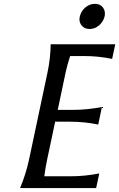

<svg xmlns="http://www.w3.org/2000/svg" viewBox="-20 -964 611 984"><path d="M466.3 -944.3Q493.7 -944.3 507.3 -925.8Q517.6 -912.1 517.6 -894.5Q517.6 -885.7 516.1 -879.9Q509.3 -852.5 487.8 -834Q465.8 -815.4 439 -815.4Q412.6 -815.4 397.9 -834Q387.2 -847.7 387.2 -865.7Q387.2 -871.6 389.2 -879.9Q395.5 -907.2 417.5 -925.8Q439.5 -944.3 466.3 -944.3ZM83 0Q113.3 -73.2 128.9 -146.5L223.1 -590.8Q238.8 -664.1 239.7 -737.3H570.8L554.7 -662.1Q484.4 -676.8 411.6 -676.8H339.4Q324.7 -631.8 315.9 -590.8L275.9 -400.9H353Q426.3 -400.9 502.4 -415.5L483.4 -325.7Q413.1 -340.3 339.8 -340.3H262.7L221.7 -146.5Q212.9 -105.5 207 -60.5H338.9Q416 -60.5 488.8 -75.2L472.7 0Z"/></svg>

Font: Classica
Style: Book Oblique
Weight: 400
Italic angle: -12°
Designer: Wojciech Kalinowski "wmk69" (wmk69@o2.pl)
Foundry: Wojciech Kalinowski "wmk69" (wmk69@o2.pl)
Version: Version 2.1.1; 2021-05-14